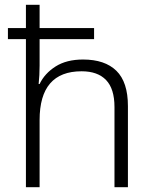

<svg xmlns="http://www.w3.org/2000/svg" viewBox="-20 -780 636 800"><path d="M145 -760V-663H372V-617H145V-507Q145 -486 144 -467.5Q143 -449 141 -430H145Q166 -474 211.5 -503Q257 -532 326 -532Q417 -532 465 -485Q513 -438 513 -338V0H457V-334Q457 -410 422 -446.5Q387 -483 320 -483Q145 -483 145 -280V0H88V-617H13V-663H88V-760Z"/></svg>

Font: Noto Sans Lao UI Light
Style: Regular
Weight: 300
Designer: Monotype Design Team
Foundry: Monotype Imaging Inc.
Version: Version 2.000; ttfautohint (v1.8.4.7-5d5b)